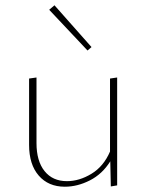

<svg xmlns="http://www.w3.org/2000/svg" viewBox="-20 -703 553 726"><path d="M311 -512 166 -666 186 -683 326 -525ZM423 -410V-2L399 2L397 -93Q367 -45 320 -21Q273 3 225 3Q163 3 126.5 -39Q90 -81 90 -155V-406L118 -410V-162Q118 -94 148.5 -56Q179 -18 233 -18Q280 -18 326 -46Q372 -74 396 -130V-406Z"/></svg>

Font: Ysabeau Infant Extralight
Style: Regular
Weight: 200
Designer: Christian Thalmann (Catharsis Fonts)
Version: Version 0.003